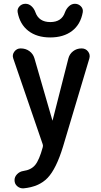

<svg xmlns="http://www.w3.org/2000/svg" viewBox="-20 -778 540 1025"><path d="M327.1 -712.9Q334 -731.4 348.1 -744.6Q362.3 -757.8 379.9 -757.8Q398.4 -757.8 411.6 -744.6Q424.8 -731.4 421.9 -712.9Q410.2 -647.5 364.7 -612.8Q319.3 -578.1 248 -578.1Q176.8 -578.1 131.3 -613.3Q85.9 -648.4 74.2 -712.9Q71.3 -730.5 84 -744.1Q96.7 -757.8 116.2 -757.8Q133.8 -757.8 147.9 -745.1Q162.1 -732.4 168.9 -712.9Q187.5 -660.2 248.5 -660.2Q309.6 -660.2 327.1 -712.9ZM208 -7.8 50.8 -465.8Q43.9 -485.4 56.6 -502.4Q69.3 -519.5 89.8 -519.5H90.8Q117.2 -519.5 137.2 -504.9Q157.2 -490.2 164.1 -465.8L259.8 -134.8H260.7L344.7 -464.8Q350.6 -489.3 370.1 -504.4Q389.6 -519.5 415 -519.5H416Q437.5 -519.5 450.2 -502.9Q462.9 -486.3 457 -465.8L316.4 4.9Q280.3 123 234.4 171.4Q188.5 219.7 105.5 227.5Q86.9 228.5 72.3 216.3Q57.6 204.1 57.6 183.6Q57.6 166 71.3 151.9Q85 137.7 104.5 134.8Q146.5 128.9 168 102.5Q189.5 76.2 208 8.8Q210.9 0 208 -7.8Z"/></svg>

Font: Rounded Mgen+ 2m medium
Style: Regular
Weight: 500
Designer: [Source Han Sans]
Ryoko NISHIZUKA  (kana & ideographs); Paul D. Hunt (Latin, Greek & Cyrillic); Wenlong ZHANG  (bopomofo
Version: Version 1.059.20150602